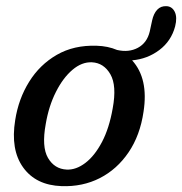

<svg xmlns="http://www.w3.org/2000/svg" viewBox="-20 -609 605 638"><path d="M301 -457Q338.5 -456 369 -443Q408 -434 438.2 -450.2Q468.5 -466.5 477.5 -504L485.5 -541Q490.5 -564 502.5 -576.8Q514.5 -589.5 533.5 -588.5Q552 -587.5 560.8 -569.5Q569.5 -551.5 562 -521.5Q549 -472.5 509.5 -442.8Q470 -413 419 -408.5Q474 -348 457 -238Q445.5 -159 407.2 -102.8Q369 -46.5 311.8 -17.2Q254.5 12 184.5 9.5Q99.5 6.5 57 -52.5Q14.5 -111.5 30.5 -210Q41.5 -280.5 76.8 -337.2Q112 -394 168.8 -426.8Q225.5 -459.5 301 -457ZM201.5 -45.5Q232.5 -44 263.5 -67.5Q294.5 -91 318.8 -137Q343 -183 354.5 -249Q368.5 -324.5 346.8 -362.2Q325 -400 285.5 -402Q252 -403.5 220.8 -377Q189.5 -350.5 165.8 -303.5Q142 -256.5 132 -197Q118 -121 139.5 -84.2Q161 -47.5 201.5 -45.5Z"/></svg>

Font: Fraunces 72pt SuperSoft
Style: Italic
Weight: 400
Italic angle: -16°
Version: Version 1.000;[b76b70a41]